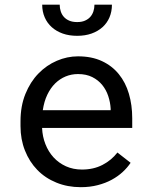

<svg xmlns="http://www.w3.org/2000/svg" viewBox="-20 -774 640 804"><path d="M318.4 9.8Q262.7 9.8 216.1 -9.3Q169.4 -28.3 136.2 -62.5Q103 -96.7 84.5 -143.6Q65.9 -190.4 65.9 -245.6V-266.1Q65.9 -330.1 86.4 -380.6Q106.9 -431.2 140.9 -466.1Q174.8 -501 218 -519.5Q261.2 -538.1 306.6 -538.1Q363.8 -538.1 406.5 -518.3Q449.2 -498.5 477.5 -463.6Q505.9 -428.7 519.8 -381.3Q533.7 -334 533.7 -278.8V-238.3H156.2Q157.7 -202.1 170.2 -170.4Q182.6 -138.7 204.3 -115Q226.1 -91.3 256.3 -77.6Q286.6 -64 323.2 -64Q371.6 -64 409.2 -83.5Q446.8 -103 471.7 -135.3L526.9 -92.3Q513.7 -72.3 493.9 -54Q474.1 -35.6 448.2 -21.5Q422.4 -7.3 389.6 1.2Q356.9 9.8 318.4 9.8ZM306.6 -463.9Q279.3 -463.9 254.9 -453.9Q230.5 -443.8 210.9 -424.6Q191.4 -405.3 178 -377.2Q164.6 -349.1 159.2 -312.5H443.4V-319.3Q441.9 -345.7 433.3 -371.6Q424.8 -397.5 408.2 -418Q391.6 -438.5 366.5 -451.2Q341.3 -463.9 306.6 -463.9ZM448.7 -754.4Q448.7 -725.6 438.5 -701.4Q428.2 -677.2 409.2 -660.2Q390.1 -643.1 363.3 -633.5Q336.4 -624 303.2 -624Q269.5 -624 242.7 -633.5Q215.8 -643.1 196.8 -660.2Q177.7 -677.2 167.2 -701.4Q156.7 -725.6 156.7 -754.4H230Q230 -739.7 234.4 -726.3Q238.8 -712.9 247.6 -703.1Q256.3 -693.4 270 -687.5Q283.7 -681.6 303.2 -681.6Q322.3 -681.6 335.7 -687.5Q349.1 -693.4 357.9 -703.1Q366.7 -712.9 371.1 -726.3Q375.5 -739.7 375.5 -754.4Z"/></svg>

Font: Roboto Mono
Style: Regular
Weight: 400
Designer: Google
Version: Version 2.000985; 2015; ttfautohint (v1.3)